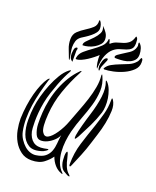

<svg xmlns="http://www.w3.org/2000/svg" viewBox="-135 -789 714 879"><g transform="rotate(20 221.5 -349.0)"><path d="M351 -316Q339 -279 322.5 -245Q306 -211 288 -177Q286 -175 282 -167.5Q278 -160 275 -162Q273 -162 273.5 -168Q274 -174 274 -177Q275 -185 278.5 -200Q282 -215 286.5 -231.5Q291 -248 295.5 -263.5Q300 -279 303 -288Q320 -342 325 -384Q330 -426 319 -455Q317 -460 319 -460Q321 -460 323 -458Q325 -456 326 -455Q337 -443 344 -424.5Q351 -406 354 -386.5Q357 -367 356 -348Q355 -329 351 -316ZM378 -388Q391 -368 390 -338Q389 -308 382.5 -276Q376 -244 366.5 -215Q357 -186 352 -169Q342 -136 328 -101.5Q314 -67 303 -42Q299 -33 297 -34Q294 -35 293.5 -38.5Q293 -42 293 -44Q293 -98 308.5 -148Q324 -198 342 -249Q353 -282 362 -314.5Q371 -347 371 -386Q371 -393 373 -393Q374 -393 375 -391.5Q376 -390 378 -388ZM178 -74Q180 -71 171 -65Q162 -59 159 -58Q115 -42 90.5 -57Q66 -72 55.5 -102Q45 -132 45 -168.5Q45 -205 49 -234Q52 -259 60.5 -289.5Q69 -320 81 -349.5Q93 -379 108.5 -404.5Q124 -430 142 -444Q144 -445 146.5 -447Q149 -449 151 -449Q154 -448 148 -438Q142 -428 133.5 -410Q125 -392 116 -368.5Q107 -345 98.5 -319Q90 -293 85 -267Q80 -241 78 -217Q76 -193 76 -174Q76 -155 77 -142Q78 -129 79 -125Q86 -94 105.5 -79.5Q125 -65 158 -71Q159 -71 168 -73Q177 -75 178 -74ZM307 3Q311 7 311 9Q311 11 306.5 10Q302 9 300 8Q292 4 280 -3.5Q268 -11 262 -30Q259 -38 258 -49.5Q257 -61 257 -71Q257 -81 259 -87.5Q261 -94 264 -93Q266 -92 268.5 -84Q271 -76 273 -67Q275 -56 278 -46.5Q281 -37 285 -27Q290 -16 295 -9.5Q300 -3 307 3ZM215 -52Q204 -35 181.5 -17.5Q159 0 121 0Q91 0 69.5 -16Q48 -32 34.5 -56Q21 -80 15.5 -108.5Q10 -137 10 -163Q11 -195 15.5 -227Q20 -259 27.5 -287Q35 -315 44.5 -337Q54 -359 64 -373Q66 -374 68.5 -377.5Q71 -381 73 -379Q74 -378 72.5 -374.5Q71 -371 70 -369Q61 -339 52.5 -305.5Q44 -272 39 -238Q34 -204 34 -171Q34 -138 40 -110Q44 -91 54.5 -75Q65 -59 77.5 -48Q90 -37 104.5 -32Q119 -27 133 -29Q162 -33 177 -45.5Q192 -58 198.5 -75.5Q205 -93 206.5 -113.5Q208 -134 211 -155Q206 -141 191.5 -127.5Q177 -114 160.5 -106.5Q144 -99 128.5 -100Q113 -101 105 -118Q95 -140 94 -166Q93 -192 95 -223Q97 -254 104 -287Q111 -320 123 -350.5Q135 -381 151.5 -408Q168 -435 189 -456L193 -460Q196 -463 199 -463Q199 -463 195 -453Q166 -399 146 -341.5Q126 -284 122 -225Q117 -160 128.5 -140Q140 -120 157 -128.5Q174 -137 193.5 -165.5Q213 -194 225 -227Q236 -257 248.5 -289Q261 -321 271.5 -353.5Q282 -386 287.5 -417Q293 -448 290 -475Q290 -480 292 -480Q293 -480 293 -479Q293 -477 294 -477Q295 -476 295 -475Q311 -441 309.5 -406Q308 -371 297.5 -335Q287 -299 272.5 -261.5Q258 -224 248 -186Q242 -162 239 -135.5Q236 -109 238 -83Q240 -57 249 -33.5Q258 -10 275 6Q277 8 277 9Q277 11 274.5 10.5Q272 10 270 9Q251 2 237 -14Q223 -30 215 -52ZM128 -524Q128 -529 130 -541Q132 -553 140 -556Q146 -558 146 -550Q144 -545 144 -540Q144 -535 144 -530V-488Q133 -496 130.5 -504Q128 -512 128 -524ZM266 -512Q266 -516 267.5 -523.5Q269 -531 271.5 -538.5Q274 -546 278.5 -551.5Q283 -557 289 -557Q293 -557 292.5 -553.5Q292 -550 292 -548Q285 -530 280 -520Q275 -510 273 -491Q269 -493 267.5 -500Q266 -507 266 -512ZM100 -582Q100 -607 115.5 -621.5Q131 -636 149.5 -647.5Q168 -659 182.5 -672Q197 -685 195 -708Q195 -709 198 -709H199Q205 -702 208 -692.5Q211 -683 211 -674Q211 -663 203.5 -653Q196 -643 185 -634Q174 -625 162.5 -617.5Q151 -610 143 -605Q129 -595 124.5 -581Q120 -567 120 -550Q120 -545 121.5 -535.5Q123 -526 124.5 -516.5Q126 -507 127.5 -499.5Q129 -492 129 -491L125 -494Q117 -516 108.5 -537Q100 -558 100 -582ZM251 -560Q244 -553 232 -543.5Q220 -534 207 -525.5Q194 -517 180.5 -511Q167 -505 157 -505Q152 -505 154 -512Q157 -532 174.5 -547Q192 -562 212 -576Q232 -590 248 -605.5Q264 -621 265 -642Q268 -647 271 -638Q273 -635 273 -630.5Q273 -626 276 -624H277Q290 -636 305.5 -640.5Q321 -645 335 -649.5Q349 -654 360.5 -663.5Q372 -673 378 -694L380 -697Q387 -692 388 -683.5Q389 -675 389 -667Q389 -647 380 -638.5Q371 -630 357.5 -625.5Q344 -621 328 -616.5Q312 -612 297.5 -599.5Q283 -587 273 -563.5Q263 -540 261 -497Q256 -503 253 -523.5Q250 -544 251 -560ZM289 -509Q298 -525 315.5 -534.5Q333 -544 352.5 -551.5Q372 -559 391 -567Q410 -575 422 -589Q427 -593 430 -602Q433 -611 437 -613Q442 -610 442.5 -604Q443 -598 443 -593Q443 -571 426 -554.5Q409 -538 385 -527Q361 -516 335.5 -510.5Q310 -505 292 -505L289 -508ZM318 -576Q318 -582 327 -588.5Q336 -595 341 -598Q357 -608 376 -620.5Q395 -633 400 -653Q402 -659 400.5 -664Q399 -669 400 -674L402 -676Q413 -667 417.5 -652.5Q422 -638 422 -624Q422 -607 413.5 -597Q405 -587 392 -581Q379 -575 363.5 -573Q348 -571 335 -571H325Q318 -571 318 -576ZM161 -579Q161 -588 173.5 -600Q186 -612 199.5 -626Q213 -640 221 -655.5Q229 -671 220 -689V-690Q232 -679 241 -665.5Q250 -652 250 -635Q250 -621 240.5 -610Q231 -599 217.5 -591Q204 -583 189 -579Q174 -575 162 -575Q162 -576 161.5 -577Q161 -578 161 -579Z"/></g></svg>

Font: mr_AkronimG
Style: Regular
Weight: 400
Version: Version 1.002 April 14, 2020